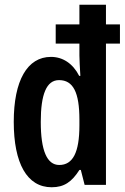

<svg xmlns="http://www.w3.org/2000/svg" viewBox="-20 -780 526 810"><path d="M198 10C251 10 283 -13 315 -63H321L337 0H427V-596H486V-677H427V-760H315V-677H215V-596H315V-546C315 -526 317 -497 319 -460H314C287 -513 244 -540 195 -540C95 -540 38 -440 38 -266C38 -91 94 10 198 10ZM230 -84C178 -84 152 -145 152 -266C152 -382 176 -442 229 -442C289 -442 315 -390 315 -275V-251C315 -136 287 -84 230 -84Z"/></svg>

Font: Noto Sans Arabic UI XCn SmBd
Style: Regular
Weight: 600
Width: 2
Designer: Monotype Design Team, Nadine Chahine and Nizar Qandah
Foundry: Monotype Imaging Inc.
Version: Version 2.010